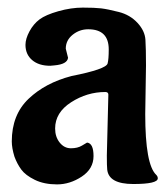

<svg xmlns="http://www.w3.org/2000/svg" viewBox="-20 -472 435 505"><path d="M364 -300 362 -172Q362 -39 391 -12Q395 -8 395 -3Q395 12 330.5 12Q266 12 262 -26Q261 -35 261 -63L265 -223Q265 -230 257 -230Q209 -230 167 -203Q125 -176 125 -134Q125 -112 137 -97Q149 -82 166.5 -82Q184 -82 195.5 -89Q207 -96 209 -97Q226 -95 226 -61.5Q226 -28 195 -7.5Q164 13 130 13Q96 13 71.5 1Q47 -11 36 -26Q25 -41 18 -60Q11 -83 11 -100Q11 -170 55 -212Q99 -254 168 -272Q259 -290 263 -305Q266 -316 266 -342Q266 -395 212 -395Q189 -395 171 -380.5Q153 -366 153 -344L159 -320Q157 -303 123 -300L112 -299Q82 -299 64.5 -314Q47 -329 47 -354Q47 -370 57.5 -389.5Q68 -409 84 -421Q100 -433 133.5 -442.5Q167 -452 198 -452Q229 -452 246 -450Q263 -448 292.5 -440.5Q322 -433 341.5 -412Q361 -391 362.5 -367.5Q364 -344 364 -300Z"/></svg>

Font: Aladin
Style: Regular
Weight: 400
Designer: Angel Koziupa and Alejandro Paul
Foundry: Angel Koziupa and Alejandro Paul
Version: Version 1.000